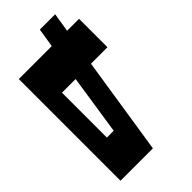

<svg xmlns="http://www.w3.org/2000/svg" viewBox="-58 -863 1195 1195"><g transform="rotate(45 540.0 -265.0)"><path d="M0 -310V-445L125 -425V-530H375V-385L1020 -285V0H125V-290ZM375 -130H770V-190L375 -250Z"/></g></svg>

Font: Stalin One
Style: Regular
Weight: 400
Designer: Jovanny Lemonad
Foundry: Alexey Maslov, Jovanny Lemonad
Version: Version 3.002; ttfautohint (v0.91) -l 8 -r 50 -G 200 -x 0 -w